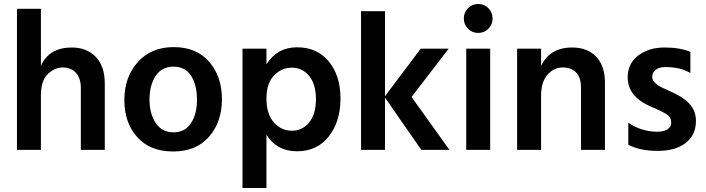

<svg xmlns="http://www.w3.org/2000/svg" viewBox="-20 -751 3538 962"><path d="M505 0H385V-311Q385 -359 360.5 -386Q336 -413 295 -413Q254 -413 219.5 -380Q185 -347 185 -272V0H65V-707H185V-421Q226 -513 340 -513Q414 -513 459.5 -466.5Q505 -420 505 -332Z M849.5 -417Q790 -417 759.5 -370Q729 -323 729 -252.5Q729 -182 760 -135Q791 -88 849 -88Q907 -88 937 -134Q967 -180 967 -252Q967 -324 938 -370.5Q909 -417 849.5 -417ZM850.5 -515Q964 -515 1028 -441.5Q1092 -368 1092 -254Q1092 -140 1027.5 -66Q963 8 847.5 8Q732 8 667.5 -64Q603 -136 603 -250Q603 -364 670 -439.5Q737 -515 850.5 -515Z M1353 -373Q1315 -334 1315 -257Q1315 -180 1352 -138Q1389 -96 1442 -96Q1495 -96 1529 -137.5Q1563 -179 1563 -254Q1563 -329 1529 -370.5Q1495 -412 1443 -412Q1391 -412 1353 -373ZM1315 191H1195V-507H1315V-429Q1369 -514 1469 -514Q1569 -514 1627.5 -443Q1686 -372 1686 -257Q1686 -142 1627.5 -67.5Q1569 7 1468 7Q1367 7 1315 -76Z M1909 0H1789V-695H1909V-269L2088 -507H2228L2042 -265L2232 0H2091L1909 -262Z M2376 -731Q2406 -731 2427 -710Q2448 -689 2448 -658.5Q2448 -628 2427 -607Q2406 -586 2376 -586Q2346 -586 2325 -607Q2304 -628 2304 -658.5Q2304 -689 2325 -710Q2346 -731 2376 -731ZM2436 0H2316V-507H2436Z M3011 0H2891V-312Q2891 -362 2867 -387.5Q2843 -413 2799 -413Q2755 -413 2723 -376.5Q2691 -340 2691 -272V0H2571V-507H2691V-420Q2734 -513 2847 -513Q2923 -513 2967 -467Q3011 -421 3011 -337Z M3467 -146Q3467 -75 3416 -35Q3365 5 3275.5 5Q3186 5 3128 -26V-136Q3195 -91 3273 -91Q3306 -91 3324.5 -103.5Q3343 -116 3343 -133.5Q3343 -151 3337 -161.5Q3331 -172 3314 -182Q3292 -195 3269.5 -204.5Q3247 -214 3245.5 -215Q3244 -216 3241 -217Q3238 -218 3236 -219Q3125 -269 3125 -363Q3125 -433 3178 -473Q3231 -513 3309.5 -513Q3388 -513 3439 -491V-385Q3389 -415 3314 -415Q3283 -415 3265.5 -401.5Q3248 -388 3248 -367Q3248 -350 3257 -341Q3266 -332 3272 -327Q3278 -322 3289 -316Q3316 -303 3330 -297Q3399 -268 3433 -232.5Q3467 -197 3467 -146Z"/></svg>

Font: Hind Jalandhar SemiBold
Style: Regular
Weight: 600
Designer: Namrata Goyal
Foundry: Indian Type Foundry
Version: Version 0.702;PS 1.0;hotconv 1.0.81;makeotf.lib2.5.63406